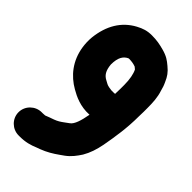

<svg xmlns="http://www.w3.org/2000/svg" viewBox="-299 -835 1162 1162"><g transform="rotate(45 282.5 -253.5)"><path d="M354.5 -354C354.5 -350.6 354.5 -348.6 354.4 -344.3C352 -343.9 347.8 -343.5 345 -343.5H323.4C319.7 -344 312 -345.1 300.6 -346.9C280.3 -351.1 279.6 -354.6 259.8 -364.5C231.6 -378.6 214.8 -402.3 210.5 -452.4C211 -511.4 228.6 -539.3 259.6 -553.9C261.5 -554.1 263.4 -554.2 265.4 -554.5C286 -554.3 302.7 -551.7 321 -545.1C325.4 -541.5 330.9 -537.2 335 -533.6C347.7 -508.6 355.5 -469.1 355.5 -422V-390C355.5 -378 354.5 -366 354.5 -354ZM128 48.5H119C65.1 48.5 19.5 92.6 19.5 147.5C19.5 202.4 65.1 246.5 119 246.5H128C178.3 246.5 213.1 236 248.8 220.9L270 213.2C311 197.8 346 176.5 376.7 154.6L403.9 135.4C436 111.8 457 83.3 476.9 52.8C499.6 14.4 513.4 -28.2 522.9 -77.1C538.6 -163.6 552.4 -249.8 552.5 -352C553.1 -363 553.5 -378 553.5 -390V-422C553.5 -467.7 551.4 -512.1 537.1 -554.5C532.6 -573.3 526.8 -590.8 517.1 -610.6C504.1 -641.3 488.8 -663.8 458.8 -688C432.3 -710.3 412.9 -724.9 367.8 -737.2C332 -746.8 304.3 -752.5 262 -752.5C221.3 -752.5 194.1 -743.1 160.3 -725.1C74.3 -678.8 26 -597.4 13.7 -487C10.6 -457.5 12.7 -426.8 15.9 -405.4C31.2 -303.3 89.7 -233.5 163.3 -191.5C202.5 -168.6 259.9 -141.3 331.3 -145.5H334.2C323.7 -86.3 309.7 -41.6 287 -25.4L260.7 -6.1C241.2 8.5 224.6 19 203.3 26.7L174.7 36.9C163.6 41.4 155.4 44.8 147.3 47.5H146C139.9 47.5 130.9 48.5 128 48.5Z"/></g></svg>

Font: Smoothie
Style: ExBd
Weight: 800
Foundry: Cannot Into Space Fonts
Version: Version 0.8